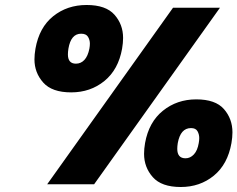

<svg xmlns="http://www.w3.org/2000/svg" viewBox="-20 -738 951 769"><path d="M122 -543Q137 -628 193 -673Q249 -718 327 -718Q404 -718 438.5 -679Q473 -640 473 -586Q473 -566 469 -543Q454 -459 398 -413.5Q342 -368 265 -368Q188 -368 153 -407.5Q118 -447 118 -500Q118 -520 122 -543ZM861 -707 357 0H169L673 -707ZM305 -603Q264 -603 254 -543Q252 -530 252 -520Q252 -483 284 -483Q304 -483 318 -498Q332 -513 338 -543Q340 -554 340 -563Q340 -578 332.5 -590.5Q325 -603 305 -603ZM561 -165Q576 -249 632.5 -294.5Q689 -340 766 -340Q843 -340 877 -301Q911 -262 911 -208Q911 -188 907 -165Q892 -80 836.5 -34.5Q781 11 704 11Q627 11 592 -28.5Q557 -68 557 -122Q557 -142 561 -165ZM745 -225Q703 -225 692 -165Q690 -152 690 -142Q690 -104 723 -104Q742 -104 756.5 -119.5Q771 -135 776 -165Q778 -176 778 -185Q778 -200 771 -212.5Q764 -225 745 -225Z"/></svg>

Font: Fz Poppins ExtBd
Style: Italic
Weight: 800
Italic angle: -10°
Designer: Ninad Kale (Devanagari), Jonny Pinhorn (Latin)
Foundry: Indian Type Foundry
Version: Vit hóa bi Vntype.Com & FontZin.Com